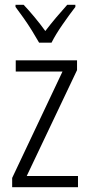

<svg xmlns="http://www.w3.org/2000/svg" viewBox="-20 -785 375 805"><path d="M307 0H31V-39L242 -485H46V-532H303V-491L92 -47H307ZM144 -606Q131 -629 114 -656.5Q97 -684 78.5 -710Q60 -736 45 -756V-765H79Q100 -743 124.5 -713.5Q149 -684 170 -655Q193 -685 214.5 -710.5Q236 -736 262 -765H296V-756Q272 -725 242.5 -682.5Q213 -640 196 -606Z"/></svg>

Font: Noto Sans Sinhala UI Condensed Light
Style: Regular
Weight: 300
Width: 3
Designer: Jelle Bosma - Monotype Design Team
Foundry: Monotype Imaging Inc.
Version: Version 2.006; ttfautohint (v1.8.4.7-5d5b)